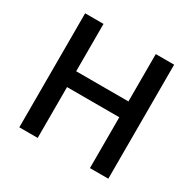

<svg xmlns="http://www.w3.org/2000/svg" viewBox="-157 -885 1059 1050"><g transform="rotate(30 372.0 -360.0)"><path d="M91 0V-720H207V-421H537V-720H653V0H537V-321H207V0Z"/></g></svg>

Font: Kufam Medium
Style: Regular
Weight: 500
Designer: Wael Morcos, Artur Schmal
Foundry: Original Type
Version: Version 1.300; ttfautohint (v1.8.3)